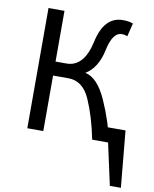

<svg xmlns="http://www.w3.org/2000/svg" viewBox="-98 -755 852 1063"><g transform="rotate(10 328.0 -223.5)"><path d="M178.2 -312V0H88.4V-675.8H178.2V-390.6H239.7Q337.9 -390.6 369.4 -536.1Q400.9 -681.6 506.3 -681.6Q540 -681.6 563.5 -672.4L544.9 -597.2Q531.2 -604 513.2 -604Q461.9 -604 440.4 -501.2Q418.9 -398.4 351.6 -357.9Q421.9 -343.3 472.9 -228.5Q523.9 -113.8 547.4 0H453.1Q428.2 -124.5 387.2 -218.3Q346.2 -312 265.1 -312ZM655.8 234.9H593.8L524.4 -82.5H626Z"/></g></svg>

Font: Cadman
Style: Regular
Weight: 400
Designer: Paul James MIller
Foundry: High-Logic / Made with FontCreator
Version: Version 2.114;March 28, 2021;FontCreator 13.0.0.2683 64-bit